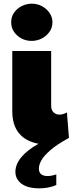

<svg xmlns="http://www.w3.org/2000/svg" viewBox="-20 -779 397 1047"><path d="M153 -556Q107 -556 74 -585.5Q41 -615 41 -658Q41 -688 57 -710.5Q73 -733 99 -746Q125 -759 153 -759Q184 -759 209.5 -745Q235 -731 250.5 -708Q266 -685 266 -658Q266 -628 249.5 -605Q233 -582 207.5 -569Q182 -556 153 -556ZM195 248Q131 248 97.5 223Q64 198 64 158Q64 117 96.5 78Q129 39 190 5Q120 -8 83.5 -52.5Q47 -97 47 -173V-501H259V-202Q259 -179 272 -166.5Q285 -154 304 -154Q324 -154 345 -166L356 -27Q290 9 254.5 40Q219 71 205.5 95.5Q192 120 192 140Q192 181 240 181Q260 181 287 172V230Q264 240 240.5 244Q217 248 195 248Z"/></svg>

Font: Paytone One
Style: Regular
Weight: 400
Designer: Vernon Adams
Foundry: Vernon Adams
Version: Version 1.002; ttfautohint (v1.8.4.7-5d5b);gftools[0.9.23]